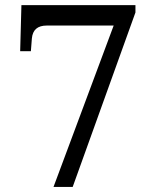

<svg xmlns="http://www.w3.org/2000/svg" viewBox="-20 -733 599 753"><path d="M189.9 0 425.8 -632.8H163.1Q109.4 -632.8 105 -582L101.1 -532.2H59.1L64 -712.9H511.2V-684.1L265.1 0Z"/></svg>

Font: Droid-TTFautohint Serif
Style: Regular
Weight: 400
Foundry: Ascender Corporation
Version: Version 1.00; ttfautohint (v1.00rc1.4-1a1c-dirty) -l 8 -r 50